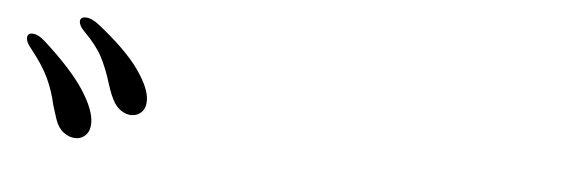

<svg xmlns="http://www.w3.org/2000/svg" viewBox="-29 -845 1059 352"><g transform="rotate(5 500.0 -669.0)"><path d="M242 -638Q242 -624 234.5 -616.5Q227 -609 216 -609Q206 -609 196.5 -615.5Q187 -622 181 -634Q176 -644 173.5 -651.5Q171 -659 169 -665Q161 -691 150.5 -711Q140 -731 117 -754Q107 -764 107 -772Q107 -780 117 -780Q128 -780 142 -769Q195 -727 218.5 -693.5Q242 -660 242 -638ZM144 -588Q144 -574 136.5 -566Q129 -558 118 -558Q106 -558 95.5 -566Q85 -574 80 -589L72 -614Q66 -641 55.5 -663.5Q45 -686 21 -716Q13 -726 13 -733Q13 -742 22 -742Q33 -742 46 -730Q98 -683 121 -647.5Q144 -612 144 -588Z"/></g></svg>

Font: Hina Mincho
Style: Regular
Weight: 400
Designer: satsuyako
Foundry: satsuyako
Version: Version 1.100